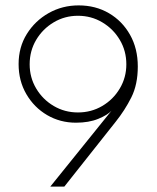

<svg xmlns="http://www.w3.org/2000/svg" viewBox="-20 -692 581 712"><path d="M166.5 0 393.5 -281.5Q379 -265.5 344.2 -251.2Q309.5 -237 261.5 -237Q203 -237 154.8 -265.2Q106.5 -293.5 77.8 -342.8Q49 -392 49 -454.5Q49 -517 79.5 -566Q110 -615 160.5 -643.5Q211 -672 271.5 -672Q334.5 -672 384 -643Q433.5 -614 462.2 -563Q491 -512 491 -445.5Q491 -378.5 467 -330.8Q443 -283 409 -240.5L218.5 0ZM269 -275Q318.5 -275 359.2 -299Q400 -323 424.2 -363.8Q448.5 -404.5 448.5 -453.5Q448.5 -503.5 424.2 -544.2Q400 -585 359.2 -609.2Q318.5 -633.5 269 -633.5Q220 -633.5 179.2 -609.2Q138.5 -585 114.2 -544.2Q90 -503.5 90 -453.5Q90 -404.5 114.2 -363.8Q138.5 -323 179.2 -299Q220 -275 269 -275Z"/></svg>

Font: League Spartan Thin ExtraLight
Style: Regular
Weight: 250
Version: Version 2.002